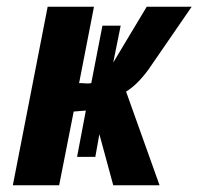

<svg xmlns="http://www.w3.org/2000/svg" viewBox="-20 -548 587 568"><path d="M208 -84 234 -221 198 -218 155 0H18L121 -528H258L214 -302H222L240 -301L250 -302L283 -472H337L315 -363L414 -528H547L419 -342Q386 -297 353 -277L452 0H315L274 -151L262 -84Z"/></svg>

Font: Libra Sans
Style: Bold Italic
Weight: 700
Italic angle: -12°
Foundry: Context Ltd
Version: Version 1.002